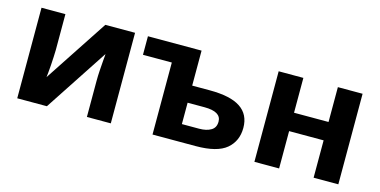

<svg xmlns="http://www.w3.org/2000/svg" viewBox="-60 -832 2210 1118"><g transform="rotate(15 1045.5 -273.0)"><path d="M222.2 -330.1Q222.2 -313 220.7 -288.1Q219.7 -271.5 217.8 -237.3Q213.9 -192.4 213.9 -190.9Q211.9 -170.9 210.9 -163.1L462.9 -545.9H642.1V0H498V-217.8Q498 -248 500 -277.3Q502 -303.7 504.4 -338.9Q504.9 -345.7 505.9 -355.2Q506.8 -364.7 507.3 -371.1Q507.8 -377.4 507.8 -381.8L256.8 0H78.1V-545.9H222.2Z M1043 -545.9V-335H1147.9Q1274.4 -335 1334 -294.9Q1394.5 -254.9 1394.5 -173.8Q1394.5 -94.7 1338.9 -47.4Q1282.7 0 1153.8 0H893.6V-434.1H719.7V-545.9ZM1144.5 -231.9H1043V-103H1146.5Q1190.9 -103 1217.8 -119.1Q1245.6 -134.8 1245.6 -171.9Q1245.6 -231.9 1144.5 -231.9Z M1656.7 -545.9V-335.9H1864.7V-545.9H2013.7V0H1864.7V-225.1H1656.7V0H1507.8V-545.9Z"/></g></svg>

Font: Droid Sans Thai
Style: Bold
Weight: 700
Designer: Steve Matteson
Foundry: Ascender Corporation
Version: Version 1.00